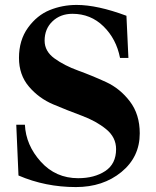

<svg xmlns="http://www.w3.org/2000/svg" viewBox="-20 -747 633 779"><path d="M55 -35 46 -241H81Q85 -158 145.5 -91Q206 -24 297 -24Q363 -24 407 -53Q451 -82 451 -142Q451 -190 410.5 -223Q370 -256 312 -277.5Q254 -299 196 -323.5Q138 -348 97.5 -395.5Q57 -443 57 -512Q57 -584 93.5 -634.5Q130 -685 181.5 -706Q233 -727 291 -727Q375 -727 493 -683L501 -512H467Q452 -589 400 -640Q348 -691 274 -691Q225 -691 193 -660.5Q161 -630 161 -582Q161 -539 201 -510Q241 -481 297.5 -460.5Q354 -440 410.5 -414Q467 -388 507 -335.5Q547 -283 547 -206Q547 -110 472.5 -49Q398 12 288 12Q164 12 55 -35Z"/></svg>

Font: Justus
Style: Bold
Weight: 700
Version: Version 001.001